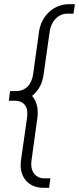

<svg xmlns="http://www.w3.org/2000/svg" viewBox="-20 -765 377 915"><path d="M186 130H214L220 85H192C147 85 123 49 130 1L158 -203C163 -237 159 -278 133 -308C169 -338 183 -373 188 -412L217 -616C224 -664 257 -700 302 -700H330L337 -745H309C237 -745 177 -691 166 -614L138 -412C131 -364 105 -331 55 -331H28L22 -285H49C98 -285 116 -252 109 -205L80 -1C69 76 114 130 186 130Z"/></svg>

Font: Mluvka ExtraLight
Style: Italic
Weight: 200
Italic angle: -8°
Designer: Modified by Jiří Krblich, Original typeface by Gumpita Rahayu
Foundry: Gumpita Rahayu & Jiří Krblich
Version: Version 2.000;Glyphs 3.1.1 (3134)